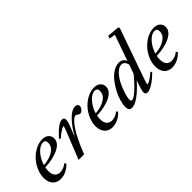

<svg xmlns="http://www.w3.org/2000/svg" viewBox="23 -1399 2085 2085"><g transform="rotate(-45 1066.0 -356.5)"><path d="M158.7 11.2Q101.6 11.2 67.9 -26.1Q34.2 -63.5 34.2 -129.4Q34.2 -185.1 59.1 -241.7Q84 -298.3 123.8 -341.3Q163.6 -384.3 215.6 -411.1Q267.6 -438 318.8 -438Q367.2 -438 393.6 -413.3Q419.9 -388.7 419.9 -352.1Q419.9 -286.6 339.1 -245.4Q258.3 -204.1 127.9 -197.8Q123 -169.9 123 -147.9Q123 -96.2 145.3 -70.6Q167.5 -44.9 205.1 -44.9Q228.5 -44.9 255.6 -54.4Q282.7 -64 305.7 -84L319.8 -66.9Q288.6 -30.8 245.1 -9.8Q201.7 11.2 158.7 11.2ZM301.8 -407.7Q252.9 -407.7 204.6 -353.3Q156.2 -298.8 134.8 -225.6Q229.5 -233.4 284.7 -270.5Q339.8 -307.6 339.8 -364.3Q339.8 -407.7 301.8 -407.7Z M441.4 0 558.6 -293.5Q585 -358.4 585 -370.6Q585 -374.5 580.6 -374.5Q574.7 -374.5 561.5 -368.2Q548.3 -361.8 522.5 -343.8Q496.6 -325.7 467.3 -299.8L452.6 -313Q564.9 -438 621.1 -438Q637.7 -438 646.5 -429.2Q655.3 -420.4 655.3 -404.3Q655.3 -374 623 -294.9L584.5 -198.7Q645.5 -310.1 709 -374Q772.5 -438 824.2 -438Q865.2 -438 865.2 -400.9Q865.2 -383.3 847.2 -363Q829.1 -342.8 811.5 -342.8Q796.4 -342.8 778.3 -356.9Q767.6 -365.2 759.3 -365.2Q741.7 -365.2 716.8 -342.5Q691.9 -319.8 661.6 -276.4Q631.3 -232.9 595.7 -161.1Q560.1 -89.4 526.4 0Z M954.1 11.2Q897 11.2 863.3 -26.1Q829.6 -63.5 829.6 -129.4Q829.6 -185.1 854.5 -241.7Q879.4 -298.3 919.2 -341.3Q959 -384.3 1011 -411.1Q1063 -438 1114.3 -438Q1162.6 -438 1189 -413.3Q1215.3 -388.7 1215.3 -352.1Q1215.3 -286.6 1134.5 -245.4Q1053.7 -204.1 923.3 -197.8Q918.5 -169.9 918.5 -147.9Q918.5 -96.2 940.7 -70.6Q962.9 -44.9 1000.5 -44.9Q1023.9 -44.9 1051 -54.4Q1078.1 -64 1101.1 -84L1115.2 -66.9Q1084 -30.8 1040.5 -9.8Q997.1 11.2 954.1 11.2ZM1097.2 -407.7Q1048.3 -407.7 1000 -353.3Q951.7 -298.8 930.2 -225.6Q1024.9 -233.4 1080.1 -270.5Q1135.3 -307.6 1135.3 -364.3Q1135.3 -407.7 1097.2 -407.7Z M1252.4 11.2Q1227.5 11.2 1216.8 -3.7Q1206.1 -18.6 1206.1 -47.4Q1206.1 -87.4 1221.4 -139.4Q1236.8 -191.4 1264.9 -243.2Q1293 -294.9 1328.1 -338.9Q1363.3 -382.8 1407.5 -410.4Q1451.7 -438 1494.6 -438Q1556.6 -438 1576.2 -384.8L1680.7 -682.1L1611.3 -693.8L1621.6 -725.1L1761.2 -712.9L1771 -697.3L1571.8 -131.3Q1549.3 -65.4 1549.3 -55.7Q1549.3 -51.8 1553.7 -51.8Q1560.1 -51.8 1572.5 -57.1Q1585 -62.5 1611.6 -80.1Q1638.2 -97.7 1669.4 -125L1682.1 -110.8Q1628.4 -54.2 1575.4 -21Q1522.5 12.2 1491.2 12.2Q1457.5 12.2 1457.5 -22.5Q1457.5 -46.4 1487.3 -132.8L1498.5 -164.6Q1428.2 -84.5 1363 -36.6Q1297.9 11.2 1252.4 11.2ZM1293.9 -71.3Q1293.9 -47.9 1312 -47.9Q1340.3 -47.9 1404.3 -107.7Q1468.3 -167.5 1524.9 -239.3L1562 -344.2Q1545.4 -404.3 1501.5 -404.3Q1463.4 -404.3 1424.1 -365Q1384.8 -325.7 1357.2 -271Q1329.6 -216.3 1311.8 -160.9Q1293.9 -105.5 1293.9 -71.3Z M1871.1 11.2Q1814 11.2 1780.3 -26.1Q1746.6 -63.5 1746.6 -129.4Q1746.6 -185.1 1771.5 -241.7Q1796.4 -298.3 1836.2 -341.3Q1876 -384.3 1928 -411.1Q1980 -438 2031.2 -438Q2079.6 -438 2106 -413.3Q2132.3 -388.7 2132.3 -352.1Q2132.3 -286.6 2051.5 -245.4Q1970.7 -204.1 1840.3 -197.8Q1835.4 -169.9 1835.4 -147.9Q1835.4 -96.2 1857.7 -70.6Q1879.9 -44.9 1917.5 -44.9Q1940.9 -44.9 1968 -54.4Q1995.1 -64 2018.1 -84L2032.2 -66.9Q2001 -30.8 1957.5 -9.8Q1914.1 11.2 1871.1 11.2ZM2014.2 -407.7Q1965.3 -407.7 1917 -353.3Q1868.7 -298.8 1847.2 -225.6Q1941.9 -233.4 1997.1 -270.5Q2052.2 -307.6 2052.2 -364.3Q2052.2 -407.7 2014.2 -407.7Z"/></g></svg>

Font: Elstob 14pt Medium
Style: Italic
Weight: 500
Italic angle: -20°
Designer: Peter S. Baker
Version: Version 1.015